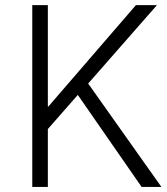

<svg xmlns="http://www.w3.org/2000/svg" viewBox="-20 -738 660 758"><path d="M107.4 0V-717.8H168.9V-317.4H170.9L516.6 -717.8H599.6L328.1 -408.2L617.2 0H539.1L287.1 -363.3L168.9 -228.5V0Z"/></svg>

Font: Gothic A1 Light
Style: Regular
Weight: 300
Version: Version 2.50